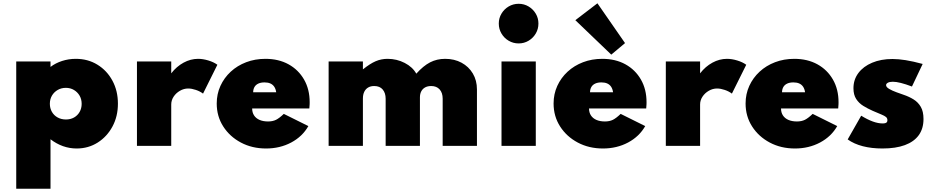

<svg xmlns="http://www.w3.org/2000/svg" viewBox="-20 -885 5666 1165"><path d="M78.5 260V-512H286.5V-479Q317.5 -502.5 357 -515.2Q396.5 -528 440 -528Q513.5 -528 571.2 -492.5Q629 -457 662.2 -395.5Q695.5 -334 695.5 -256Q695.5 -179 662.5 -117.5Q629.5 -56 572.8 -20Q516 16 445 16Q402.5 16 362.2 1.8Q322 -12.5 286.5 -40V260ZM380 -160Q408 -160 429.5 -172.2Q451 -184.5 463.2 -206Q475.5 -227.5 475.5 -255Q475.5 -283 462.8 -304.8Q450 -326.5 428.5 -339.2Q407 -352 379.5 -352Q352 -352 330 -339.2Q308 -326.5 295.2 -304.8Q282.5 -283 282.5 -255.5Q282.5 -228 295 -206.2Q307.5 -184.5 329.8 -172.2Q352 -160 380 -160Z M811 0V-512H1019V-440Q1051 -481.5 1093.8 -504.8Q1136.5 -528 1182 -528Q1211.5 -528 1244.5 -518Q1277.5 -508 1299 -492L1212 -317Q1193.5 -331 1168.2 -339.5Q1143 -348 1122 -348Q1095.5 -348 1071.8 -334.2Q1048 -320.5 1033.5 -298.5Q1019 -276.5 1019 -251V0Z M1594.5 16Q1509.5 16 1441.8 -20Q1374 -56 1334.5 -117.8Q1295 -179.5 1295 -257Q1295 -314.5 1317.5 -363.8Q1340 -413 1380 -450Q1420 -487 1473.8 -507.5Q1527.5 -528 1590.5 -528Q1670.5 -528 1730.8 -494.8Q1791 -461.5 1825 -402.2Q1859 -343 1859 -264.5Q1859 -258 1858.8 -252.2Q1858.5 -246.5 1857 -227H1510Q1510 -202.5 1521.5 -184.8Q1533 -167 1554.8 -157.5Q1576.5 -148 1606.5 -148Q1634.5 -148 1654.8 -158Q1675 -168 1702 -194L1851 -120Q1815 -56.5 1746.8 -20.2Q1678.5 16 1594.5 16ZM1516 -325H1656Q1653 -345.5 1644 -358.8Q1635 -372 1620.5 -378.5Q1606 -385 1585 -385Q1563 -385 1547.8 -378Q1532.5 -371 1524.5 -357.8Q1516.5 -344.5 1516 -325Z M1974 0V-512H2182V-464Q2225.5 -499 2259.5 -513.5Q2293.5 -528 2331.5 -528Q2387.5 -528 2435.5 -503.2Q2483.5 -478.5 2506 -438Q2548.5 -485.5 2589.8 -506.8Q2631 -528 2681 -528Q2737 -528 2780.5 -504.5Q2824 -481 2849 -439Q2874 -397 2874 -342V0H2666V-286Q2666 -322 2647.5 -342.5Q2629 -363 2596.5 -363Q2575 -363 2559.8 -354.8Q2544.5 -346.5 2536.2 -331Q2528 -315.5 2528 -294V0H2320V-286Q2320 -320.5 2302.2 -341.8Q2284.5 -363 2250.5 -363Q2229 -363 2213.8 -354Q2198.5 -345 2190.2 -328Q2182 -311 2182 -287V0Z M3023 0V-512H3231V0ZM3127 -621.5Q3094 -621.5 3066.5 -637.8Q3039 -654 3022.8 -681.5Q3006.5 -709 3006.5 -742Q3006.5 -775 3022.8 -802.2Q3039 -829.5 3066.5 -845.8Q3094 -862 3127 -862Q3160 -862 3187.2 -845.8Q3214.5 -829.5 3230.8 -802.2Q3247 -775 3247 -742Q3247 -709 3230.8 -681.5Q3214.5 -654 3187.2 -637.8Q3160 -621.5 3127 -621.5Z M3638.5 16Q3553.5 16 3485.8 -20Q3418 -56 3378.5 -117.8Q3339 -179.5 3339 -257Q3339 -314.5 3361.5 -363.8Q3384 -413 3424 -450Q3464 -487 3517.8 -507.5Q3571.5 -528 3634.5 -528Q3714.5 -528 3774.8 -494.8Q3835 -461.5 3869 -402.2Q3903 -343 3903 -264.5Q3903 -258 3902.8 -252.2Q3902.5 -246.5 3901 -227H3554Q3554 -202.5 3565.5 -184.8Q3577 -167 3598.8 -157.5Q3620.5 -148 3650.5 -148Q3678.5 -148 3698.8 -158Q3719 -168 3746 -194L3895 -120Q3859 -56.5 3790.8 -20.2Q3722.5 16 3638.5 16ZM3560 -325H3700Q3697 -345.5 3688 -358.8Q3679 -372 3664.5 -378.5Q3650 -385 3629 -385Q3607 -385 3591.8 -378Q3576.5 -371 3568.5 -357.8Q3560.5 -344.5 3560 -325ZM3689 -553.5 3471 -762.5 3605 -865 3772.5 -623.5Z M4020 0V-512H4228V-440Q4260 -481.5 4302.8 -504.8Q4345.5 -528 4391 -528Q4420.5 -528 4453.5 -518Q4486.5 -508 4508 -492L4421 -317Q4402.5 -331 4377.2 -339.5Q4352 -348 4331 -348Q4304.5 -348 4280.8 -334.2Q4257 -320.5 4242.5 -298.5Q4228 -276.5 4228 -251V0Z M4803.5 16Q4718.5 16 4650.8 -20Q4583 -56 4543.5 -117.8Q4504 -179.5 4504 -257Q4504 -314.5 4526.5 -363.8Q4549 -413 4589 -450Q4629 -487 4682.8 -507.5Q4736.5 -528 4799.5 -528Q4879.5 -528 4939.8 -494.8Q5000 -461.5 5034 -402.2Q5068 -343 5068 -264.5Q5068 -258 5067.8 -252.2Q5067.5 -246.5 5066 -227H4719Q4719 -202.5 4730.5 -184.8Q4742 -167 4763.8 -157.5Q4785.5 -148 4815.5 -148Q4843.5 -148 4863.8 -158Q4884 -168 4911 -194L5060 -120Q5024 -56.5 4955.8 -20.2Q4887.5 16 4803.5 16ZM4725 -325H4865Q4862 -345.5 4853 -358.8Q4844 -372 4829.5 -378.5Q4815 -385 4794 -385Q4772 -385 4756.8 -378Q4741.5 -371 4733.5 -357.8Q4725.5 -344.5 4725 -325Z M5334.5 16Q5268.5 16 5215.2 2.2Q5162 -11.5 5123.5 -39L5205.5 -183Q5242.5 -160 5275.2 -148Q5308 -136 5335 -136Q5346 -136 5352.2 -138Q5358.5 -140 5361.5 -144.2Q5364.5 -148.5 5364.5 -155.5Q5364.5 -168 5355.8 -175.2Q5347 -182.5 5327.5 -190.5Q5308 -198.5 5275.5 -212.5Q5245 -226 5218.2 -242.5Q5191.5 -259 5175 -284.5Q5158.5 -310 5158.5 -349.5Q5158.5 -402 5188.5 -442Q5218.5 -482 5272 -504.5Q5325.5 -527 5395.5 -527Q5431 -527 5475.2 -520Q5519.5 -513 5578.5 -497L5513.5 -360Q5437 -389 5397.5 -389Q5378 -389 5367.2 -383Q5356.5 -377 5356.5 -368.5Q5356.5 -356.5 5375.2 -345.5Q5394 -334.5 5419 -325.5Q5444 -316.5 5462.5 -310Q5496.5 -298.5 5523.8 -281.5Q5551 -264.5 5567.2 -236.5Q5583.5 -208.5 5583.5 -163Q5583.5 -104.5 5554.8 -64.8Q5526 -25 5470.5 -4.5Q5415 16 5334.5 16Z"/></svg>

Font: Spartan Thin Black
Style: Regular
Weight: 900
Version: Version 1.004